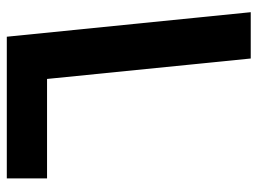

<svg xmlns="http://www.w3.org/2000/svg" viewBox="-118 -642 768 573"><g transform="rotate(-90 266.5 -356.0)"><path d="M377.9 7.8 316.9 -600.1H20V-720.2H442.9L516.1 7.8Z"/></g></svg>

Font: LT Superior
Style: Bold
Weight: 400
Designer: Daniel Lyons
Foundry: LyonsType
Version: Version 1.000